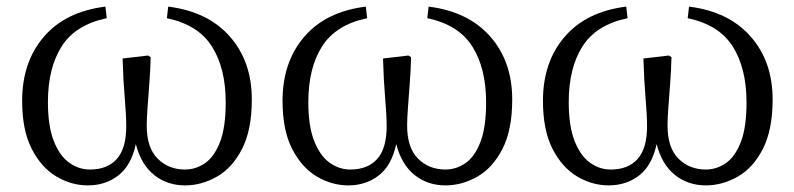

<svg xmlns="http://www.w3.org/2000/svg" viewBox="-20 -547 2404 581"><path d="M485 -492 489 -527Q609 -512 675.5 -436.5Q742 -361 742 -246Q742 -154 712.5 -96.5Q683 -39 636.5 -12.5Q590 14 540 14Q486 14 446.5 -17.5Q407 -49 391 -111Q377 -46 338 -16Q299 14 246 14Q196 14 150.5 -13Q105 -40 76 -96.5Q47 -153 47 -242Q47 -359 112.5 -435.5Q178 -512 299 -527L303 -492Q208 -472 166.5 -406.5Q125 -341 125 -238Q125 -166 142.5 -121Q160 -76 189 -55Q218 -34 252 -34Q305 -34 333.5 -66Q362 -98 362 -165Q362 -198 357.5 -250Q353 -302 351 -370L428 -379L436 -374Q435 -335 432 -295.5Q429 -256 426.5 -222Q424 -188 424 -167Q424 -100 457 -67Q490 -34 540 -34Q572 -34 600 -53Q628 -72 645.5 -116.5Q663 -161 663 -237Q663 -340 621.5 -406Q580 -472 485 -492Z M1273 -492 1277 -527Q1397 -512 1463.5 -436.5Q1530 -361 1530 -246Q1530 -154 1500.5 -96.5Q1471 -39 1424.5 -12.5Q1378 14 1328 14Q1274 14 1234.5 -17.5Q1195 -49 1179 -111Q1165 -46 1126 -16Q1087 14 1034 14Q984 14 938.5 -13Q893 -40 864 -96.5Q835 -153 835 -242Q835 -359 900.5 -435.5Q966 -512 1087 -527L1091 -492Q996 -472 954.5 -406.5Q913 -341 913 -238Q913 -166 930.5 -121Q948 -76 977 -55Q1006 -34 1040 -34Q1093 -34 1121.5 -66Q1150 -98 1150 -165Q1150 -198 1145.5 -250Q1141 -302 1139 -370L1216 -379L1224 -374Q1223 -335 1220 -295.5Q1217 -256 1214.5 -222Q1212 -188 1212 -167Q1212 -100 1245 -67Q1278 -34 1328 -34Q1360 -34 1388 -53Q1416 -72 1433.5 -116.5Q1451 -161 1451 -237Q1451 -340 1409.5 -406Q1368 -472 1273 -492Z M2061 -492 2065 -527Q2185 -512 2251.5 -436.5Q2318 -361 2318 -246Q2318 -154 2288.5 -96.5Q2259 -39 2212.5 -12.5Q2166 14 2116 14Q2062 14 2022.5 -17.5Q1983 -49 1967 -111Q1953 -46 1914 -16Q1875 14 1822 14Q1772 14 1726.5 -13Q1681 -40 1652 -96.5Q1623 -153 1623 -242Q1623 -359 1688.5 -435.5Q1754 -512 1875 -527L1879 -492Q1784 -472 1742.5 -406.5Q1701 -341 1701 -238Q1701 -166 1718.5 -121Q1736 -76 1765 -55Q1794 -34 1828 -34Q1881 -34 1909.5 -66Q1938 -98 1938 -165Q1938 -198 1933.5 -250Q1929 -302 1927 -370L2004 -379L2012 -374Q2011 -335 2008 -295.5Q2005 -256 2002.5 -222Q2000 -188 2000 -167Q2000 -100 2033 -67Q2066 -34 2116 -34Q2148 -34 2176 -53Q2204 -72 2221.5 -116.5Q2239 -161 2239 -237Q2239 -340 2197.5 -406Q2156 -472 2061 -492Z"/></svg>

Font: Shippori Mincho TTF
Style: Regular
Weight: 400
Version: Version 2.100